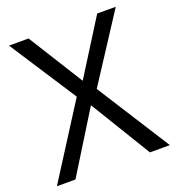

<svg xmlns="http://www.w3.org/2000/svg" viewBox="-130 -818 846 923"><g transform="rotate(-20 293.0 -357.0)"><path d="M582 0H480L291 -310L99 0H4L241 -372L19 -714H119L294 -434L470 -714H565L344 -374Z"/></g></svg>

Font: Noto Sans Tifinagh Rhissa Ixa
Style: Regular
Weight: 400
Designer: JamraPatel
Foundry: JamraPatel LLC
Version: Version 2.006; ttfautohint (v1.8.4.7-5d5b)